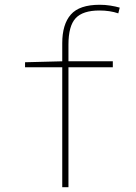

<svg xmlns="http://www.w3.org/2000/svg" viewBox="-20 -785 570 805"><path d="M241 0V-503H85V-524L241 -528V-604Q241 -683 277 -724Q313 -765 398 -765Q421 -765 443 -761.5Q465 -758 482 -753L476 -729Q441 -741 397 -741Q327 -741 297 -708.5Q267 -676 267 -598V-528H453V-503H267V0Z"/></svg>

Font: Noto Sans Mono Condensed Thin
Style: Regular
Weight: 100
Width: 3
Designer: Monotype Design Team
Foundry: Monotype Imaging Inc.
Version: Version 2.014; ttfautohint (v1.8.4.7-5d5b)